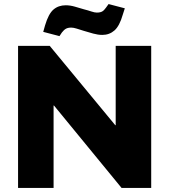

<svg xmlns="http://www.w3.org/2000/svg" viewBox="-20 -926 834 946"><path d="M69 0V-700H225L548 -309H550V-700H725V0H579L246 -406H244V0ZM273 -748 193 -769 202 -801Q219 -858 243.5 -879Q268 -900 304 -900Q325 -900 348 -893.5Q371 -887 394 -880Q414 -875 430 -869.5Q446 -864 457 -864Q474 -864 483.5 -869.5Q493 -875 502 -888L515 -906L595 -885L585 -854Q569 -798 544 -776Q519 -754 484 -754Q463 -754 439.5 -760.5Q416 -767 393 -774Q374 -780 358 -785Q342 -790 331 -790Q315 -790 305 -784.5Q295 -779 285 -766Z"/></svg>

Font: REM Medium
Style: Bold
Weight: 700
Version: Version 1.005;gftools[0.9.28]